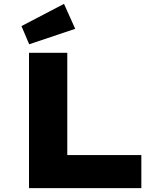

<svg xmlns="http://www.w3.org/2000/svg" viewBox="-20 -973 820 993"><path d="M130 0V-700H328V-171H711V0ZM131 -744 91 -838 311 -953 369 -824Z"/></svg>

Font: Lexend Giga ExtraBold
Style: Regular
Weight: 800
Designer: Bonnie Shaver-Troup, Thomas Jockin
Foundry: Lexend
Version: Version 1.007